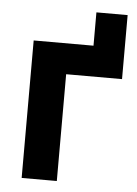

<svg xmlns="http://www.w3.org/2000/svg" viewBox="-49 -690 522 729"><g transform="rotate(5 212.0 -325.5)"><path d="M61 0V-524H289V-651H408V-407H195V0Z"/></g></svg>

Font: YasnoRaleway
Style: Bold
Weight: 700
Designer: Matt McInerney, Pablo Impallari, Rodrigo Fuenzalida
Foundry: Matt McInerney, Pablo Impallari, Rodrigo Fuenzalida
Version: Version 4.026